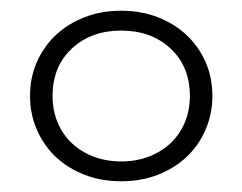

<svg xmlns="http://www.w3.org/2000/svg" viewBox="-20 -766 452 358"><path d="M206 -428Q169 -428 138 -440Q107 -452 84.5 -473Q62 -494 49 -523.5Q36 -553 36 -587Q36 -622 49 -651Q62 -680 84.5 -701Q107 -722 138 -734Q169 -746 206 -746Q243 -746 274 -734Q305 -722 327.5 -701Q350 -680 363 -651Q376 -622 376 -587Q376 -553 363 -523.5Q350 -494 327.5 -473Q305 -452 274 -440Q243 -428 206 -428ZM206 -465Q234 -465 257.5 -474Q281 -483 298 -499Q315 -515 324.5 -537.5Q334 -560 334 -587Q334 -642 298 -675.5Q262 -709 206 -709Q150 -709 114 -675.5Q78 -642 78 -587Q78 -560 87.5 -537.5Q97 -515 114 -499Q131 -483 154.5 -474Q178 -465 206 -465Z"/></svg>

Font: Montserrat-Alt1 Light
Style: Regular
Weight: 300
Designer: Differentunic
Foundry: Differentunic
Version: Version 7.222